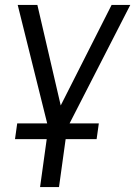

<svg xmlns="http://www.w3.org/2000/svg" viewBox="-20 -502 550 781"><path d="M41 64H170L143 259H220L247 64H373L382 0H263L510 -482H434L227 -73L132 -482H52L172 0H50Z"/></svg>

Font: Cantarell
Style: Oblique
Weight: 400
Italic angle: -8°
Designer: Dave Crossland
Version: Version 0.024